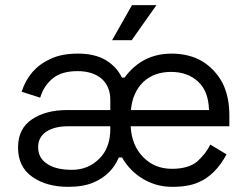

<svg xmlns="http://www.w3.org/2000/svg" viewBox="-20 -711 958 745"><path d="M751 -4Q712 14 647 14Q583 14 528 -21Q474 -56 445 -116Q415 -174 415 -248Q415 -320 445 -379Q473 -435 526 -470Q578 -503 646 -503Q714 -503 765 -473Q814 -443 843 -390Q870 -336 870 -264V-221H487Q491 -146 536 -101Q580 -56 647 -56Q712 -56 746 -85Q779 -115 796 -150L859 -112Q816 -32 751 -4ZM128 -140Q128 -98 162 -76Q196 -52 259 -52Q322 -52 365 -95Q408 -137 408 -211V-221H243Q193 -221 161 -201Q128 -180 128 -140ZM245 14Q160 14 105 -25Q50 -64 50 -138Q50 -212 104 -248Q158 -284 240 -284H408V-323Q408 -375 375 -405Q340 -435 281 -435Q219 -435 185 -407Q150 -379 136 -332L64 -355Q93 -445 175 -482Q218 -503 283 -503Q347 -503 390 -478Q432 -453 453 -410H476L454 -255L467 -100H441Q413 -33 343 -3Q303 14 245 14ZM488 -284H791Q789 -357 749 -394Q708 -432 644 -432Q578 -432 536 -393Q494 -352 488 -284ZM491 -555H415L492 -691H587Z"/></svg>

Font: Rilu
Style: Regular
Weight: 500
Designer: Alí Sinisterra
Foundry: Alí Sinisterra
Version: 0.1